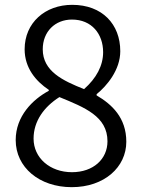

<svg xmlns="http://www.w3.org/2000/svg" viewBox="-20 -762 589 795"><path d="M277 13C412 13 503 -70 503 -175C503 -275 443 -330 380 -367V-372C422 -406 478 -472 478 -550C478 -662 403 -742 279 -742C167 -742 82 -668 82 -558C82 -481 128 -426 182 -390V-386C115 -350 45 -281 45 -182C45 -69 143 13 277 13ZM328 -393C240 -428 157 -467 157 -558C157 -631 208 -681 278 -681C360 -681 407 -621 407 -546C407 -490 379 -438 328 -393ZM278 -49C187 -49 119 -108 119 -188C119 -261 163 -320 226 -360C331 -317 425 -280 425 -177C425 -103 366 -49 278 -49Z"/></svg>

Font: Noto Sans CJK SC DemiLight
Style: Regular
Weight: 350
Designer: Ryoko NISHIZUKA 西塚涼子 (kana, bopomofo & ideographs); Paul D. Hunt (Latin, Greek & Cyrillic); Sandoll Communications 산돌커뮤니
Foundry: Adobe
Version: Version 2.004;hotconv 1.0.118;makeotfexe 2.5.65603